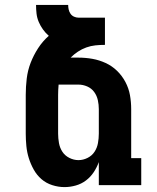

<svg xmlns="http://www.w3.org/2000/svg" viewBox="-20 -755 640 783"><path d="M243 8Q218 8 193 0Q168 -8 149 -24.5Q130 -41 117.5 -63.5Q105 -86 97.5 -110Q90 -134 87.5 -159.5Q85 -185 85 -210V-368Q85 -401 89 -434.5Q93 -468 105 -499Q117 -530 135.5 -558.5Q154 -587 179 -609Q166 -620 155.5 -634.5Q145 -649 138 -665.5Q131 -682 129 -699.5Q127 -717 127 -735H258Q258 -726 260 -716.5Q262 -707 267.5 -699Q273 -691 282 -687Q291 -683 300 -683H408V-572Q388 -572 369 -570Q350 -568 332 -561.5Q314 -555 298 -544.5Q282 -534 268 -520H300Q329 -520 357 -515Q385 -510 411 -498Q437 -486 457.5 -466Q478 -446 491.5 -420.5Q505 -395 510 -367Q515 -339 515 -310V-110H556V0H383V-94Q375 -72 362 -52.5Q349 -33 330.5 -19Q312 -5 289 1.5Q266 8 243 8ZM300 -102Q319 -102 337 -111Q355 -120 365.5 -136Q376 -152 379.5 -171.5Q383 -191 383 -210V-310Q383 -328 379 -346.5Q375 -365 364 -380Q353 -395 335.5 -402.5Q318 -410 300 -410H219Q218 -399 217.5 -388.5Q217 -378 217 -368V-210Q217 -191 220.5 -171.5Q224 -152 234.5 -136Q245 -120 263 -111Q281 -102 300 -102Z"/></svg>

Font: Iosevka HT Extrabold Extended
Style: Regular
Weight: 800
Width: 7
Monospace: yes
Designer: Belleve Invis
Foundry: Belleve Invis
Version: Version 32.3.0; ttfautohint (v1.8.4)